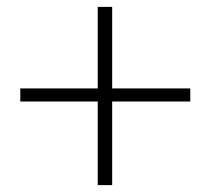

<svg xmlns="http://www.w3.org/2000/svg" viewBox="-20 -634 611 558"><path d="M264 -96H306V-614H264ZM533 -339V-377H39V-339Z"/></svg>

Font: Source Han Serif TW VF
Style: Regular
Weight: 250
Designer: Ryoko NISHIZUKA 西塚涼子 (kana & ideographs); Frank Grießhammer (Latin, Greek & Cyrillic); Wenlong ZHANG 张文龙 (bopomofo); San
Foundry: Adobe
Version: Version 2.002;hotconv 1.1.0;makeotfexe 2.6.0